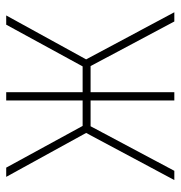

<svg xmlns="http://www.w3.org/2000/svg" viewBox="-2 -566 568 603"><g transform="rotate(-90 281.5 -264.0)"><path d="M18 0H47L187 -263H268V0H294V-263H376L516 0H545L397 -277L535 -528H506L375 -288H294V-528H268V-288H188L57 -528H28L166 -277Z"/></g></svg>

Font: Noto Sans Mono SemiCondensed Thin
Style: Regular
Weight: 100
Width: 4
Designer: Monotype Design Team
Foundry: Monotype Imaging Inc.
Version: Version 2.014